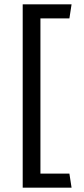

<svg xmlns="http://www.w3.org/2000/svg" viewBox="-20 -738 390 888"><path d="M167 -653V65H301L311 130H85V-718H311L301 -653Z"/></svg>

Font: Average Sans
Style: Regular
Weight: 400
Designer: Eduardo Rodriguez Tunni
Foundry: Eduardo Rodriguez Tunni
Version: Version 1.002